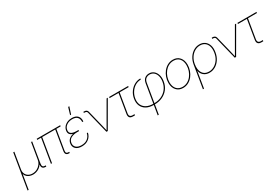

<svg xmlns="http://www.w3.org/2000/svg" viewBox="73 -1978 4971 3431"><g transform="rotate(-30 2558.5 -262.0)"><path d="M-11.2 204.1 107.9 -515.6H130.4L74.7 -179.7Q66.9 -132.3 83.3 -95Q99.6 -57.6 135.3 -36.1Q170.9 -14.6 220.2 -14.6Q270 -14.6 312.5 -36.4Q355 -58.1 383.8 -95.5Q412.6 -132.8 420.4 -179.7L476.1 -515.6H498.5L429.2 -96.7Q422.9 -56.6 436 -39.6Q449.2 -22.5 484.4 -22.5H496.1L492.2 0H480.5Q392.6 0 406.2 -93.3Q383.3 -56.6 351.6 -34.4Q319.8 -12.2 285.2 -2.2Q250.5 7.8 220.2 7.8Q189.5 7.8 156.7 -2.4Q124 -12.7 98.1 -35.4Q72.3 -58.1 60.5 -94.7L11.2 204.1Z M966.3 0Q880.9 0 894.5 -85.9L961.9 -493.2H692.4L610.8 0H588.4L669.9 -493.2H588.9L592.8 -515.6H1077.1L1073.2 -493.2H984.4L917 -85.9Q911.6 -51.8 923.8 -37.1Q936 -22.5 970.2 -22.5H980L976.1 0Z M1227.5 7.8Q1143.6 7.8 1101.1 -34.2Q1058.6 -76.2 1069.3 -142.6Q1077.6 -192.4 1111.3 -223.1Q1145 -253.9 1198.2 -266.6Q1105.5 -291 1120.1 -379.4Q1130.9 -443.8 1185.8 -483.6Q1240.7 -523.4 1319.3 -523.4Q1397.9 -523.4 1436.8 -481.4Q1475.6 -439.5 1468.8 -367.2H1446.3Q1450.2 -431.2 1417.7 -466.1Q1385.3 -501 1315.9 -501Q1246.6 -501 1199 -467.5Q1151.4 -434.1 1142.6 -379.4Q1133.8 -328.1 1169.4 -303.2Q1205.1 -278.3 1280.3 -278.3H1317.9L1317.4 -276.4H1317.9L1314.5 -255.9H1276.9Q1202.6 -255.9 1152.1 -229Q1101.6 -202.1 1091.8 -142.6Q1082.5 -85.9 1119.9 -50.3Q1157.2 -14.6 1231.4 -14.6Q1307.1 -14.6 1355.7 -52.7Q1404.3 -90.8 1417.5 -154.3H1439.9Q1425.3 -82 1369.1 -37.1Q1313 7.8 1227.5 7.8ZM1319.8 -582 1363.3 -727.5H1387.7L1340.3 -582Z M1733.9 0 1619.6 -461.4Q1611.8 -493.2 1564 -493.2H1552.2L1556.2 -515.6H1566.4Q1628.9 -515.6 1640.6 -467.3L1715.8 -164.1Q1724.1 -129.4 1732.7 -93.3Q1741.2 -57.1 1749.5 -22Q1770 -57.1 1790.3 -93Q1810.5 -128.9 1831.1 -164.1L2034.2 -515.6H2059.6L1761.2 0Z M2284.2 0Q2187 0 2202.6 -97.7L2268.1 -493.2H2083L2086.9 -515.6H2479.5L2475.6 -493.2H2290.5L2225.1 -97.7Q2212.9 -22.5 2288.1 -22.5H2326.2L2322.3 0Z M2673.8 204.1 2706.5 7.8H2706.1Q2617.7 7.8 2556.6 -26.4Q2495.6 -60.5 2468.8 -121.8Q2441.9 -183.1 2455.6 -264.2Q2467.8 -338.9 2508.3 -397.5Q2548.8 -456.1 2607.9 -489.7Q2667 -523.4 2734.9 -523.4L2731.4 -501Q2668 -501 2614.5 -468.5Q2561 -436 2524.9 -381.3Q2488.8 -326.7 2477.5 -259.8Q2465.3 -185.1 2490.2 -130.1Q2515.1 -75.2 2571.5 -44.9Q2627.9 -14.6 2710 -14.6L2773.9 -399.9Q2784.7 -464.4 2822.5 -493.9Q2860.4 -523.4 2910.6 -523.4Q2967.8 -523.4 3007.8 -489.7Q3047.9 -456.1 3065.2 -398.4Q3082.5 -340.8 3070.3 -268.1Q3056.2 -182.6 3008.1 -120.6Q2960 -58.6 2887.7 -25.4Q2815.4 7.8 2729 7.8L2696.3 204.1ZM2732.4 -14.6Q2813 -14.6 2879.6 -45.9Q2946.3 -77.1 2990.5 -135Q3034.7 -192.9 3047.9 -272Q3059.1 -338.4 3044.9 -389.9Q3030.8 -441.4 2996.1 -471.2Q2961.4 -501 2910.2 -501Q2868.7 -501 2837.2 -477.5Q2805.7 -454.1 2796.4 -399.9Z M3315.9 7.8Q3229 7.8 3178.7 -49.8Q3128.4 -107.4 3128.4 -200.2Q3128.4 -261.2 3148.4 -318.8Q3168.5 -376.5 3205.3 -422.6Q3242.2 -468.8 3292.7 -496.1Q3343.3 -523.4 3403.8 -523.4Q3490.2 -523.4 3540.3 -465.8Q3590.3 -408.2 3590.3 -315.9Q3590.3 -254.9 3570.3 -197Q3550.3 -139.2 3513.7 -93Q3477.1 -46.9 3426.8 -19.5Q3376.5 7.8 3315.9 7.8ZM3315.9 -14.6Q3371.6 -14.6 3417.7 -39.8Q3463.9 -64.9 3497.6 -107.7Q3531.2 -150.4 3549.6 -204.3Q3567.9 -258.3 3567.9 -315.9Q3567.9 -400.9 3524.9 -450.9Q3481.9 -501 3403.8 -501Q3348.1 -501 3301.8 -475.8Q3255.4 -450.7 3221.7 -408Q3188 -365.2 3169.4 -311.3Q3150.9 -257.3 3150.9 -200.2Q3150.9 -115.2 3194.6 -64.9Q3238.3 -14.6 3315.9 -14.6Z M3606.9 204.1 3683.1 -257.8Q3696.3 -338.4 3735.4 -397.9Q3774.4 -457.5 3830.6 -490.5Q3886.7 -523.4 3950.7 -523.4Q4015.1 -523.4 4060.3 -490.5Q4105.5 -457.5 4125.2 -397.9Q4145 -338.4 4131.3 -257.8Q4118.2 -177.2 4078.6 -117.4Q4039.1 -57.6 3982.4 -24.9Q3925.8 7.8 3860.8 7.8Q3787.1 7.8 3739.7 -33.9Q3692.4 -75.7 3686 -136.7H3685.5L3629.4 204.1ZM3860.8 -14.6Q3918.9 -14.6 3970.9 -44.4Q4022.9 -74.2 4059.8 -128.7Q4096.7 -183.1 4108.9 -257.8Q4121.6 -332.5 4105.2 -387.2Q4088.9 -441.9 4049.1 -471.4Q4009.3 -501 3951.2 -501Q3891.6 -501 3840.1 -470.2Q3788.6 -439.5 3753.2 -384.8Q3717.8 -330.1 3705.6 -257.8Q3687.5 -146 3729.5 -80.3Q3771.5 -14.6 3860.8 -14.6Z M4381.8 0 4267.6 -461.4Q4259.8 -493.2 4211.9 -493.2H4200.2L4204.1 -515.6H4214.4Q4276.9 -515.6 4288.6 -467.3L4363.8 -164.1Q4372.1 -129.4 4380.6 -93.3Q4389.2 -57.1 4397.5 -22Q4418 -57.1 4438.2 -93Q4458.5 -128.9 4479 -164.1L4682.1 -515.6H4707.5L4409.2 0Z M4932.1 0Q4835 0 4850.6 -97.7L4916 -493.2H4731L4734.9 -515.6H5127.4L5123.5 -493.2H4938.5L4873 -97.7Q4860.8 -22.5 4936 -22.5H4974.1L4970.2 0Z"/></g></svg>

Font: Inter Display Thin
Style: Italic
Weight: 100
Italic angle: -9.39999°
Designer: Rasmus Andersson
Foundry: rsms
Version: Version 4.000;git-a52131595